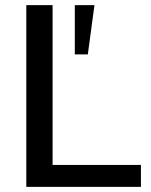

<svg xmlns="http://www.w3.org/2000/svg" viewBox="-20 -732 592 752"><path d="M83 0V-712H186V-86H532V0ZM324 -519H273V-712H350Z"/></svg>

Font: Muli SemiBold
Style: Regular
Weight: 600
Designer: Vernon Adams
Foundry: Vernon Adams
Version: Version 2.000